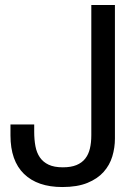

<svg xmlns="http://www.w3.org/2000/svg" viewBox="-20 -734 559 770"><path d="M440.9 -178.2Q440.9 -141.6 430.4 -106.7Q419.9 -71.8 395.5 -44.4Q371.1 -17.1 330.6 -0.5Q290 16.1 230 16.1Q130.4 16.1 76.2 -36.6Q22 -89.4 22 -190.9V-234.9H117.2V-205.1Q117.2 -173.8 122.1 -147.7Q127 -121.6 139.9 -102.8Q152.8 -84 175 -73.5Q197.3 -63 231.9 -63Q264.6 -63 286.6 -72Q308.6 -81.1 321.8 -97.9Q335 -114.7 340.6 -138.4Q346.2 -162.1 346.2 -191.9V-713.9H440.9Z"/></svg>

Font: XB Khoramshahr
Style: Regular
Weight: 400
Designer: Behnam
Foundry: Irmug
Version: Version 8.005 2009